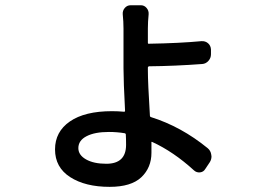

<svg xmlns="http://www.w3.org/2000/svg" viewBox="-20 -646 1040 731"><path d="M460 -94.7Q460 -119.1 459 -133.8Q459 -137.7 455.1 -138.7Q425.8 -143.6 394.5 -143.6Q340.8 -143.6 309.6 -127.4Q278.3 -111.3 278.3 -82Q278.3 -55.7 307.6 -39.1Q336.9 -22.5 384.8 -22.5Q460 -22.5 460 -94.7ZM547.9 -393.6Q543 -392.6 543 -388.7V-378.9Q543 -331.1 550.8 -205.1Q550.8 -201.2 554.7 -200.2Q669.9 -164.1 770.5 -82Q782.2 -72.3 784.2 -57.6Q785.2 -53.7 785.2 -50.8Q785.2 -39.1 779.3 -29.3L761.7 -2.9Q754.9 8.8 741.7 10.3Q728.5 11.7 718.8 2.9Q640.6 -68.4 559.6 -105.5Q555.7 -107.4 556.6 -102.5Q556.6 -87.9 556.6 -64.5Q556.6 -7.8 518.1 28.8Q479.5 65.4 397.5 65.4Q304.7 65.4 247.1 28.3Q189.5 -8.8 189.5 -77.1Q189.5 -144.5 246.1 -183.6Q302.7 -222.7 406.2 -222.7Q428.7 -222.7 451.2 -220.7Q456.1 -219.7 456.1 -224.6Q450.2 -336.9 450.2 -385.7V-537.1Q450.2 -563.5 447.3 -591.8Q446.3 -605.5 455.1 -615.7Q463.9 -626 477.5 -626H516.6Q529.3 -626 538.1 -615.7Q546.9 -605.5 545.9 -591.8Q543 -562.5 543 -538.1V-483.4Q543 -478.5 546.9 -479.5Q662.1 -481.4 747.1 -489.3Q761.7 -490.2 772 -481.4Q782.2 -472.7 783.2 -458V-439.5Q783.2 -424.8 773.4 -414.1Q763.7 -403.3 750 -402.3Q644.5 -394.5 547.9 -393.6Z"/></svg>

Font: Gen Jyuu GothicL Medium
Style: Regular
Weight: 500
Designer: [Source Han Sans]
Ryoko NISHIZUKA  (kana & ideographs); Paul D. Hunt (Latin, Greek & Cyrillic); Wenlong ZHANG  (bopomofo
Version: Version 1.002.20150607